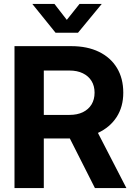

<svg xmlns="http://www.w3.org/2000/svg" viewBox="-20 -964 690 984"><path d="M54.3 0V-727.5H345.4Q427.4 -727.5 487.2 -698.4Q547 -669.3 579.4 -615.8Q611.8 -562.3 611.8 -488.9Q611.8 -416.8 577.7 -364.1Q543.6 -311.4 481.8 -282.8Q420.1 -254.3 336.5 -254.3H144.3V-375.1H336.4Q376.1 -375.1 404.9 -389.1Q433.6 -403.2 449.2 -428.8Q464.7 -454.5 464.7 -488.9Q464.7 -523.8 449 -549.1Q433.4 -574.4 404.6 -588.4Q375.9 -602.5 335.9 -602.5H204.5V0ZM466.6 0 300.3 -328.7H458.2L627.9 0ZM259 -943.9 322.4 -862.2 387.6 -943.9H501.1V-943.4L379.9 -796.4H264.6L145.9 -943.4V-943.9Z"/></svg>

Font: Inter Khmer Looped
Style: Regular
Weight: 400
Designer: Rasmus Andersson, Sovichet Tep
Foundry: Anagata Design
Version: Version 1.000